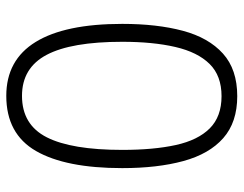

<svg xmlns="http://www.w3.org/2000/svg" viewBox="-102 -663 775 611"><g transform="rotate(90 285.5 -357.5)"><path d="M515 -359Q515 -179 460.5 -84.5Q406 10 285 10Q171 10 113.5 -83.5Q56 -177 56 -359Q56 -470 78 -552Q100 -634 150.5 -679.5Q201 -725 286 -725Q369 -725 419.5 -680.5Q470 -636 492.5 -553.5Q515 -471 515 -359ZM113 -359Q113 -197 154.5 -118.5Q196 -40 285 -40Q377 -40 417 -119Q457 -198 457 -359Q457 -459 441.5 -529.5Q426 -600 388.5 -637.5Q351 -675 286 -675Q221 -675 183.5 -637Q146 -599 129.5 -528Q113 -457 113 -359Z"/></g></svg>

Font: Noto Sans Arabic UI Lt
Style: Regular
Weight: 300
Designer: Monotype Design Team, Nadine Chahine and Nizar Qandah
Foundry: Monotype Imaging Inc.
Version: Version 2.010; ttfautohint (v1.8.4.7-5d5b)